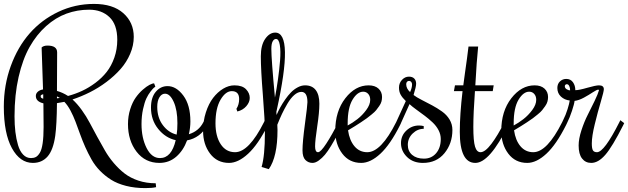

<svg xmlns="http://www.w3.org/2000/svg" viewBox="-30 -840 3239 990"><path d="M659.7 -649.9Q659.7 -605.5 641.1 -562.3Q622.6 -519 591.6 -483.9Q560.5 -448.7 519.3 -417.7Q478 -386.7 433.8 -364.5Q389.6 -342.3 343.8 -327.1Q368.2 -305.2 391.6 -272.7Q415 -240.2 432.6 -206.8Q450.2 -173.3 470.9 -135.5Q491.7 -97.7 511 -64Q530.3 -30.3 556.9 1Q583.5 32.2 613 54.9Q642.6 77.6 683.6 91.3Q724.6 105 772.9 105L774.9 125Q754.9 129.9 719.7 129.9Q665 129.9 619.9 118.4Q574.7 106.9 542.7 86.7Q510.7 66.4 485.1 40Q459.5 13.7 441.7 -18.1Q423.8 -49.8 409.4 -82.3Q395 -114.7 382.8 -148.7Q370.6 -182.6 359.4 -212.4Q348.1 -242.2 333.5 -269.8Q318.8 -297.4 301.8 -314.9Q290 -312.5 263.7 -308.1Q262.7 -197.3 254.9 -140.1Q244.6 -66.9 215.6 -33.4Q186.5 0 139.6 0Q73.2 0 31.5 -75.9Q-10.3 -151.9 -10.3 -290Q-10.3 -400.9 25.4 -499Q61 -597.2 122.6 -667.5Q184.1 -737.8 270.5 -778.8Q356.9 -819.8 454.6 -819.8Q552.2 -819.8 606 -772Q659.7 -724.1 659.7 -649.9ZM154.8 -345.2Q154.8 -357.9 164.8 -366.9Q174.8 -376 191.9 -378.9L184.6 -595.2Q194.8 -605 214.8 -605Q264.6 -605 264.6 -569.8Q264.6 -428.2 263.7 -371.1Q292.5 -363.3 320.8 -345.2Q358.9 -355.5 393.6 -371.6Q428.2 -387.7 461.9 -412.8Q495.6 -438 520 -469Q544.4 -500 559.6 -543Q574.7 -585.9 574.7 -634.8Q574.7 -713.4 534.4 -751.7Q494.1 -790 429.7 -790Q368.7 -790 313 -769.8Q257.3 -749.5 208 -705.6Q158.7 -661.6 122.8 -598.1Q86.9 -534.7 65.9 -442.9Q44.9 -351.1 44.9 -240.2Q44.9 -196.3 49.3 -159.7Q53.7 -123 63 -91.8Q72.3 -60.5 89.4 -42.7Q106.4 -24.9 129.9 -24.9Q144.5 -24.9 155 -30.5Q165.5 -36.1 175.3 -52Q185.1 -67.9 189.9 -101.3Q194.8 -134.8 194.8 -185.1Q194.8 -261.2 193.8 -307.1Q154.8 -316.4 154.8 -345.2ZM179.7 -345.2Q179.7 -341.3 180.2 -339.4Q180.7 -337.4 183.6 -335Q186.5 -332.5 192.9 -331.1V-354Q179.7 -351.1 179.7 -345.2ZM263.7 -342.8V-333Q269 -333 278.8 -335Q270 -340.3 263.7 -342.8Z M1023.9 -220.2 1043.9 -205.1 1038.6 -194.8Q1022.5 -162.6 995.1 -142.3Q967.8 -122.1 934.6 -116.2Q915.5 -64 878.7 -32Q841.8 0 792 0Q718.8 0 674.3 -57.6Q629.9 -115.2 629.9 -200.2Q629.9 -240.7 641.4 -276.9Q652.8 -313 669.7 -336.7Q686.5 -360.4 706.1 -377.4Q725.6 -394.5 740.7 -402.3Q755.9 -410.2 764.6 -410.2L771 -393.1Q768.1 -391.1 763.2 -387.2Q758.3 -383.3 746.1 -367.7Q733.9 -352.1 724.6 -332.3Q715.3 -312.5 707.5 -277.1Q699.7 -241.7 699.7 -200.2Q699.7 -128.9 725.8 -76.9Q752 -24.9 794.9 -24.9Q854.5 -24.9 876 -117.2Q823.2 -128.9 785.9 -175Q748.5 -221.2 748.5 -285.2Q748.5 -337.4 773.2 -366.7Q797.9 -396 834 -396Q878.9 -396 915.3 -347.2Q951.7 -298.3 951.7 -213.9Q951.7 -181.6 943.8 -147.9Q995.1 -163.6 1018.6 -210ZM780.8 -289.1Q780.8 -233.4 809.6 -194.8Q838.4 -156.2 880.9 -146Q884.8 -169.9 884.8 -205.1Q884.8 -272.5 865.7 -314.7Q846.7 -356.9 820.8 -356.9Q803.7 -356.9 792.2 -338.6Q780.8 -320.3 780.8 -289.1Z M1189 -278.8Q1203.1 -300.8 1203.1 -329.1Q1203.1 -370.1 1165 -370.1Q1133.3 -370.1 1107.2 -325.9Q1081.1 -281.7 1081.1 -204.1Q1081.1 -137.2 1108.2 -96.2Q1135.3 -55.2 1182.1 -55.2Q1253.4 -55.2 1331.1 -210L1335.9 -220.2L1356 -205.1L1351.1 -194.8Q1300.8 -94.7 1249.5 -47.4Q1198.2 0 1150.9 0Q1089.4 0 1053.2 -47.9Q1017.1 -95.7 1017.1 -165Q1017.1 -215.8 1031.5 -260.5Q1045.9 -305.2 1068.8 -335.2Q1091.8 -365.2 1120.6 -382.6Q1149.4 -399.9 1178.7 -399.9Q1219.2 -399.9 1238.5 -379.9Q1257.8 -359.9 1257.8 -335Q1257.8 -313 1240 -292.5Q1222.2 -272 1193.8 -265.1Z M1400.9 -169.9Q1400.9 -31.7 1356 32.2L1318.8 21Q1335.9 -36.6 1335.9 -154.8Q1335.9 -219.2 1325.4 -350.3Q1314.9 -481.4 1314.9 -549.8Q1314.9 -607.4 1337.4 -639.6Q1359.9 -671.9 1389.2 -671.9Q1485.8 -671.9 1396.5 -270Q1395.5 -265.1 1395 -263.2Q1395 -260.3 1395.5 -254.9Q1396 -249.5 1396 -247.1Q1404.8 -267.6 1415.3 -286.6Q1425.8 -305.7 1440.4 -326.9Q1455.1 -348.1 1470.5 -363.8Q1485.8 -379.4 1504.9 -389.6Q1523.9 -399.9 1543 -399.9Q1579.6 -399.9 1598.1 -375.5Q1616.7 -351.1 1616.7 -305.2Q1616.7 -260.3 1605.7 -188Q1594.7 -115.7 1594.7 -85Q1594.7 -55.2 1609.9 -55.2Q1623.5 -55.2 1652.8 -100.1Q1682.1 -145 1714.8 -210L1719.7 -220.2L1739.7 -205.1L1734.9 -194.8Q1718.3 -161.6 1706.5 -139.4Q1694.8 -117.2 1677.2 -88.1Q1659.7 -59.1 1645.3 -42Q1630.9 -24.9 1613.8 -12.5Q1596.7 0 1581.1 0Q1560.1 0 1544.9 -14.9Q1529.8 -29.8 1529.8 -64.9Q1529.8 -108.4 1542.5 -202.4Q1555.2 -296.4 1555.2 -313Q1555.2 -366.2 1523.9 -366.2Q1505.9 -366.2 1487.3 -350.1Q1468.8 -334 1451.9 -305.2Q1435.1 -276.4 1423.8 -252.4Q1412.6 -228.5 1399.9 -196.8Q1399.9 -191.4 1400.4 -182.1Q1400.9 -172.9 1400.9 -169.9ZM1369.1 -587.9Q1369.1 -533.7 1387.7 -336.9Q1396.5 -382.3 1403.3 -430.9Q1410.2 -479.5 1414.1 -528.1Q1418 -576.7 1412.8 -607.9Q1407.7 -639.2 1393.1 -639.2Q1382.8 -639.2 1376 -626.7Q1369.1 -614.3 1369.1 -587.9Z M1863.8 -55.2Q1935.1 -55.2 2012.7 -210L2017.6 -220.2L2037.6 -205.1L2032.7 -194.8Q1982.4 -94.7 1931.4 -47.4Q1880.4 0 1832.5 0Q1771 0 1734.9 -47.9Q1698.7 -95.7 1698.7 -165Q1698.7 -266.6 1750.5 -333.3Q1802.2 -399.9 1870.6 -399.9Q1903.3 -399.9 1921.6 -383.1Q1939.9 -366.2 1939.9 -339.8Q1939.9 -327.6 1936.8 -316.2Q1933.6 -304.7 1925 -292.7Q1916.5 -280.8 1909.7 -272Q1902.8 -263.2 1886.7 -250.2Q1870.6 -237.3 1861.8 -230.5Q1853 -223.6 1830.8 -209.2Q1808.6 -194.8 1799.6 -189.2Q1790.5 -183.6 1764.6 -168Q1772 -116.2 1797.9 -85.7Q1823.7 -55.2 1863.8 -55.2ZM1878.9 -325.2Q1878.9 -344.2 1868.7 -355.7Q1858.4 -367.2 1842.8 -367.2Q1812.5 -367.2 1787.6 -325.7Q1762.7 -284.2 1762.7 -204.1V-192.9Q1788.1 -206.5 1813 -225.8Q1837.9 -245.1 1858.4 -272.7Q1878.9 -300.3 1878.9 -325.2Z M2302.7 -169.9Q2302.7 -100.1 2261.7 -50Q2220.7 0 2150.4 0Q2100.1 0 2068.8 -30.5Q2037.6 -61 2037.6 -102.1Q2037.6 -140.6 2065.2 -166.7Q2092.8 -192.9 2130.4 -192.9Q2142.1 -192.9 2154.8 -189.9V-175.8Q2122.6 -175.8 2097.7 -151.6Q2072.8 -127.4 2072.8 -92.8Q2072.8 -60.5 2095.2 -41.3Q2117.7 -22 2155.8 -22Q2194.8 -22 2218.8 -50Q2242.7 -78.1 2242.7 -123Q2242.7 -147 2231.2 -168.9Q2219.7 -190.9 2200.2 -209.2Q2180.7 -227.5 2160.9 -242.4Q2141.1 -257.3 2117.4 -274.4Q2093.8 -291.5 2081.5 -303.2L2032.7 -194.8L2012.7 -210L2062.5 -318.8Q2043.9 -336.9 2035.6 -352.3Q2027.3 -367.7 2027.3 -388.2Q2027.3 -411.6 2042.7 -428.2Q2058.1 -444.8 2078.6 -444.8Q2096.7 -444.8 2106.2 -434.8Q2115.7 -424.8 2115.7 -408.2Q2115.7 -393.1 2102.5 -350.1Q2116.7 -338.9 2145 -324.5Q2173.3 -310.1 2198.5 -296.6Q2223.6 -283.2 2248.5 -265.6Q2273.4 -248 2288.1 -223.6Q2302.7 -199.2 2302.7 -169.9ZM2079.6 -422.9Q2072.8 -422.9 2068.6 -418.2Q2064.5 -413.6 2064.5 -405.8Q2064.5 -383.3 2084.5 -365.2Q2094.7 -387.2 2094.7 -404.8Q2094.7 -412.6 2090.3 -417.7Q2085.9 -422.9 2079.6 -422.9Z M2340.8 -160.2Q2340.8 -248.5 2355 -370.1H2310.5L2315.9 -399.9H2358.9Q2361.8 -422.9 2367.4 -462.9Q2373 -502.9 2377.7 -536.6Q2382.3 -570.3 2385.7 -600.1H2435.5Q2427.7 -526.4 2420.9 -399.9H2515.6L2510.7 -370.1H2418.9Q2410.6 -255.4 2410.6 -185.1Q2410.6 -112.8 2419.4 -84Q2428.2 -55.2 2447.8 -55.2Q2471.2 -55.2 2503.9 -98.4Q2536.6 -141.6 2570.8 -210L2575.7 -220.2L2595.7 -205.1L2590.8 -194.8Q2494.6 0 2420.9 0Q2340.8 0 2340.8 -160.2Z M2719.7 -55.2Q2791 -55.2 2868.7 -210L2873.5 -220.2L2893.6 -205.1L2888.7 -194.8Q2838.4 -94.7 2787.4 -47.4Q2736.3 0 2688.5 0Q2627 0 2590.8 -47.9Q2554.7 -95.7 2554.7 -165Q2554.7 -266.6 2606.4 -333.3Q2658.2 -399.9 2726.6 -399.9Q2759.3 -399.9 2777.6 -383.1Q2795.9 -366.2 2795.9 -339.8Q2795.9 -327.6 2792.7 -316.2Q2789.6 -304.7 2781 -292.7Q2772.5 -280.8 2765.6 -272Q2758.8 -263.2 2742.7 -250.2Q2726.6 -237.3 2717.8 -230.5Q2709 -223.6 2686.8 -209.2Q2664.6 -194.8 2655.5 -189.2Q2646.5 -183.6 2620.6 -168Q2627.9 -116.2 2653.8 -85.7Q2679.7 -55.2 2719.7 -55.2ZM2734.9 -325.2Q2734.9 -344.2 2724.6 -355.7Q2714.4 -367.2 2698.7 -367.2Q2668.5 -367.2 2643.6 -325.7Q2618.7 -284.2 2618.7 -204.1V-192.9Q2644 -206.5 2668.9 -225.8Q2693.8 -245.1 2714.4 -272.7Q2734.9 -300.3 2734.9 -325.2Z M2888.7 -194.8 2868.7 -210 2873.5 -220.2Q2887.2 -247.1 2896.5 -277.1Q2905.8 -307.1 2907.7 -321.8Q2880.9 -324.7 2862.3 -342Q2843.8 -359.4 2843.8 -386.2Q2843.8 -407.7 2857.4 -420.4Q2871.1 -433.1 2889.6 -433.1Q2912.1 -433.1 2924.3 -416Q2936.5 -398.9 2936.5 -375Q2955.6 -375 2998.5 -387.5Q3041.5 -399.9 3058.6 -399.9Q3083.5 -399.9 3083.5 -379.9Q3083.5 -368.2 3067.9 -315.4Q3052.2 -262.7 3036.9 -200Q3021.5 -137.2 3021.5 -100.1Q3021.5 -74.2 3027.3 -64.7Q3033.2 -55.2 3048.3 -55.2Q3085.4 -55.2 3163.6 -210L3168.5 -220.2L3188.5 -205.1L3183.6 -194.8Q3127 -82.5 3090.8 -41.3Q3054.7 0 3018.6 0Q2988.8 0 2971.2 -22.7Q2953.6 -45.4 2953.6 -89.8Q2953.6 -124 2968 -168.2Q2982.4 -212.4 3000.2 -247.3Q3018.1 -282.2 3035.9 -319.3Q3053.7 -356.4 3058.6 -375L3055.7 -377.9Q3047.4 -377.9 3027.3 -364.5Q3007.3 -351.1 2981 -336.7Q2954.6 -322.3 2932.6 -319.8Q2931.2 -304.7 2919.4 -268.8Q2907.7 -232.9 2893.6 -205.1ZM2892.6 -405.8Q2888.2 -405.8 2885.3 -402.8Q2882.3 -399.9 2882.3 -396Q2882.3 -385.7 2891.6 -379.9Q2900.9 -374 2909.7 -374Q2909.7 -387.7 2905 -396.7Q2900.4 -405.8 2892.6 -405.8Z"/></svg>

Font: Rochester
Style: Regular
Weight: 400
Designer: Gillian Fisher
Foundry: Font Diner, Inc DBA Sideshow
Version: Version 1.005